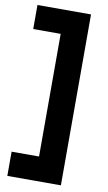

<svg xmlns="http://www.w3.org/2000/svg" viewBox="-99 -755 561 999"><g transform="rotate(10 181.5 -255.5)"><path d="M298 -707V196H15V68H160V-580H15V-707Z"/></g></svg>

Font: Hind Bold
Style: Regular
Weight: 700
Designer: Manushi Parikh, Satya Rajpurohit
Foundry: Indian Type Foundry
Version: Version 1.201;PS 1.0;hotconv 1.0.78;makeotf.lib2.5.61930; tt